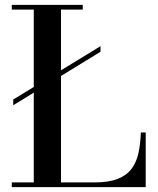

<svg xmlns="http://www.w3.org/2000/svg" viewBox="-20 -770 652 790"><path d="M34.5 -337V-360.5L393.5 -580V-557ZM28.5 0V-19.5H119V-730.5H28.5V-750H320.5V-730.5H231V-19.5H369.5Q427.5 -19.5 464 -33.8Q500.5 -48 520.8 -74.8Q541 -101.5 549.5 -139.5Q558 -177.5 559.5 -225H579.5V0Z"/></svg>

Font: Bodoni Moda Medium
Style: Regular
Weight: 500
Designer: Owen Earl
Foundry: indestructible type
Version: Version 2.005